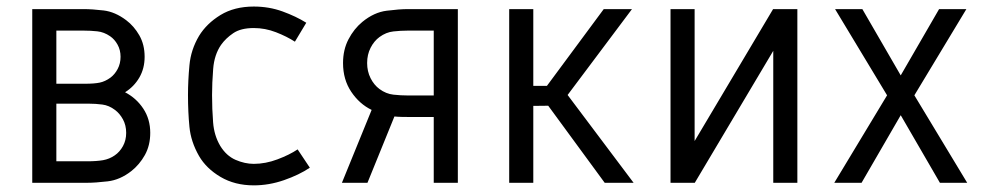

<svg xmlns="http://www.w3.org/2000/svg" viewBox="-20 -556 2996 584"><path d="M78.1 -528.3H234.4Q260.3 -528.3 295.2 -524.2Q330.1 -520 363.8 -494.6Q387.7 -476.6 403.8 -448.5Q419.9 -420.4 419.9 -383.3Q419.9 -347.7 403.8 -320.1Q387.7 -292.5 360.4 -275.4Q395 -257.3 416 -225.3Q437 -193.4 437 -151.9Q437 -113.8 420.7 -84.5Q404.3 -55.2 379.4 -35.6Q345.2 -8.8 307.6 -4.4Q270 0 244.6 0H78.1ZM151.4 -301.3H239.3Q266.6 -301.3 283.2 -304.7Q299.8 -308.1 315.9 -319.8Q329.1 -329.6 337.9 -346.2Q346.7 -362.8 346.7 -383.3Q346.7 -403.8 337.6 -420.2Q328.6 -436.5 314.9 -445.8Q296.4 -458.5 276.1 -460.7Q255.9 -462.9 234.4 -462.9H151.4ZM249.5 -240.7H151.4V-65.4H244.6Q273.9 -65.4 293.5 -68.8Q313 -72.3 329.1 -83.5Q344.2 -93.8 354 -111.6Q363.8 -129.4 363.8 -151.9Q363.8 -174.8 354 -192.9Q344.2 -210.9 329.6 -221.7Q311.5 -235.4 291.3 -238Q271 -240.7 249.5 -240.7Z M752 -536.1Q798.3 -536.1 839.4 -521.2Q880.4 -506.3 911.6 -486.8L877 -429.2Q852.1 -445.3 819.3 -458Q786.6 -470.7 752 -470.7Q712.4 -470.7 689.5 -455.1Q666.5 -439.5 652.3 -419.4Q631.8 -389.6 628.4 -346.4Q625 -303.2 625 -267.1Q625 -224.1 628.2 -183.8Q631.3 -143.6 649.9 -112.3Q668.5 -82 696.5 -69.8Q724.6 -57.6 752 -57.6Q787.6 -57.6 824 -71.3Q860.4 -85 885.3 -101.6L922.4 -45.9Q889.6 -23.9 844 -8.1Q798.3 7.8 752 7.8Q694.3 7.8 650.9 -17.8Q607.4 -43.5 585.4 -81.5Q560.5 -125 556.2 -170.2Q551.8 -215.3 551.8 -267.1Q551.8 -310.1 556.2 -357.4Q560.5 -404.8 585.4 -446.8Q608.4 -484.4 650.6 -510.3Q692.9 -536.1 752 -536.1Z M1179.7 -201.7 1097.7 0H1020L1110.4 -221.7Q1073.2 -239.7 1048.3 -276.9Q1023.4 -314 1023.4 -364.3Q1023.4 -404.8 1040 -436.5Q1056.6 -468.3 1082 -489.3Q1117.7 -518.6 1156.2 -523.4Q1194.8 -528.3 1220.7 -528.3H1372.6V0H1299.3V-200.2H1220.7Q1200.2 -200.2 1189.9 -200.9Q1179.7 -201.7 1179.7 -201.7ZM1096.7 -364.3Q1096.7 -338.9 1107.2 -318.1Q1117.7 -297.4 1134.3 -285.2Q1154.3 -270.5 1176.5 -268.1Q1198.7 -265.6 1220.7 -265.6H1299.3V-462.9H1220.7Q1198.7 -462.9 1176.5 -460.4Q1154.3 -458 1134.3 -443.4Q1117.7 -431.2 1107.2 -410.6Q1096.7 -390.1 1096.7 -364.3Z M1528.8 -528.3H1602.1V-294.9H1643.6L1816.4 -528.3H1902.3L1706.5 -267.1L1907.2 0H1819.3L1647.5 -234.4L1602.1 -233.9V0H1528.8Z M2092.8 -528.3V-127L2331.5 -528.3H2405.3V0H2332V-401.4L2093.3 0H2019.5V-528.3Z M2921.9 0H2838.9L2719.7 -205.6L2600.6 0H2517.6L2678.2 -266.1L2520 -528.3H2603L2719.7 -326.7L2836.4 -528.3H2919.4L2761.2 -266.1Z"/></svg>

Font: Gidole
Style: Regular
Weight: 400
Version: Version 2.100; ttfautohint (v1.8.4.7-5d5b)